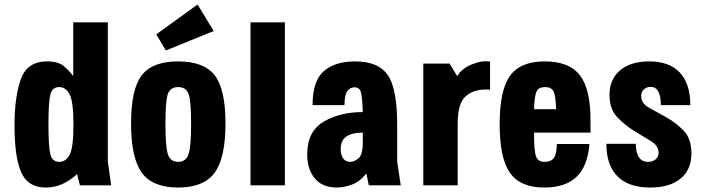

<svg xmlns="http://www.w3.org/2000/svg" viewBox="-20 -830 3141 860"><path d="M308 -730V-489Q294 -509 268 -532Q242 -555 191 -555Q102 -555 73.5 -476Q45 -397 45 -268Q45 -126 75 -58Q105 10 185 10Q225 10 260 -6Q295 -22 325 -50L338 0H478L463 -106V-730ZM309 -272Q309 -169 292 -137Q275 -105 246 -105Q214 -105 205.5 -139Q197 -173 197 -273Q197 -373 205.5 -406.5Q214 -440 245 -440Q275 -440 292 -407Q309 -374 309 -272Z M567 -277Q567 -123 615 -56.5Q663 10 778 10Q893 10 941.5 -56.5Q990 -123 990 -277Q990 -431 941.5 -493Q893 -555 778 -555Q663 -555 615 -493Q567 -431 567 -277ZM721 -276Q721 -379 732 -409.5Q743 -440 778 -440Q813 -440 824.5 -409.5Q836 -379 836 -276Q836 -173 824.5 -139Q813 -105 778 -105Q743 -105 732 -139Q721 -173 721 -276ZM723 -604 937 -691 865 -810 680 -676Z M1102 -730V0H1256V-730Z M1380 -359H1523Q1523 -404 1535.5 -421.5Q1548 -439 1568 -439Q1591 -439 1597 -415.5Q1603 -392 1605 -328Q1502 -328 1429 -284.5Q1356 -241 1356 -138Q1356 -72 1390 -31Q1424 10 1489 10Q1520 10 1556 -3Q1592 -16 1621 -53L1632 0H1775L1759 -106V-272Q1759 -434 1716.5 -494.5Q1674 -555 1571 -555Q1481 -555 1430.5 -511.5Q1380 -468 1380 -359ZM1605 -236V-193Q1605 -136 1585.5 -120.5Q1566 -105 1550 -105Q1527 -105 1516.5 -121.5Q1506 -138 1506 -162Q1506 -201 1531.5 -218.5Q1557 -236 1605 -236Z M1876 0H2030V-275Q2030 -366 2064.5 -397.5Q2099 -429 2154 -429Q2159 -429 2164.5 -429Q2170 -429 2175 -428V-554Q2137 -560 2092 -541Q2047 -522 2028 -489L1994 -545H1876Z M2625 -236V-293Q2625 -432 2577 -493.5Q2529 -555 2420 -555Q2311 -555 2264.5 -490.5Q2218 -426 2218 -274Q2218 -121 2264.5 -55.5Q2311 10 2417 10Q2513 10 2563 -38.5Q2613 -87 2620 -185H2474Q2474 -142 2461.5 -123.5Q2449 -105 2419 -105Q2390 -105 2381 -129.5Q2372 -154 2372 -236ZM2471 -341H2372Q2374 -401 2383.5 -420.5Q2393 -440 2421 -440Q2450 -440 2459.5 -420.5Q2469 -401 2471 -341Z M3077 -143Q3077 -209 3042 -245Q3007 -281 2964.5 -304.5Q2922 -328 2887 -347.5Q2852 -367 2852 -400Q2852 -419 2864.5 -430Q2877 -441 2894 -441Q2917 -441 2928.5 -420.5Q2940 -400 2940 -359H3072Q3072 -455 3025 -505Q2978 -555 2888 -555Q2805 -555 2757.5 -515Q2710 -475 2710 -405Q2710 -342 2744.5 -305.5Q2779 -269 2820 -244Q2861 -219 2895.5 -198Q2930 -177 2930 -146Q2930 -127 2916.5 -116Q2903 -105 2882 -105Q2856 -105 2842 -125.5Q2828 -146 2828 -186H2696Q2696 -90 2746 -40Q2796 10 2892 10Q2980 10 3028.5 -30Q3077 -70 3077 -143Z"/></svg>

Font: Secuela Black
Style: Regular
Weight: 900
Designer: Fernando Haro
Foundry: deFharo
Version: Version 1.704